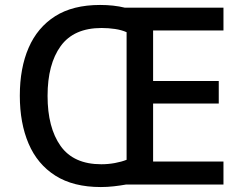

<svg xmlns="http://www.w3.org/2000/svg" viewBox="-20 -745 981 775"><path d="M384 -725Q439 -725 484 -714H882V-622H598V-418H863V-327H598V-93H882V0H488Q466 4 439.5 7Q413 10 387 10Q276 10 203.5 -36Q131 -82 95.5 -165Q60 -248 60 -359Q60 -470 95.5 -552Q131 -634 202.5 -679.5Q274 -725 384 -725ZM390 -632Q278 -632 225 -559Q172 -486 172 -358Q172 -230 224.5 -156Q277 -82 389 -82Q417 -82 444 -87Q471 -92 491 -100V-615Q471 -624 444.5 -628Q418 -632 390 -632Z"/></svg>

Font: Noto Sans Medium
Style: Regular
Weight: 500
Designer: Monotype Design Team
Foundry: Monotype Imaging Inc.
Version: Version 2.007